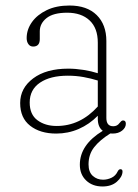

<svg xmlns="http://www.w3.org/2000/svg" viewBox="-20 -473 501 695"><path d="M53 -100Q53 -154 100 -189.2Q147 -224.5 227 -224.5Q253.5 -224.5 282 -220Q310.5 -215.5 334 -208V-318.5Q334 -371.5 304.2 -399.2Q274.5 -427 223 -427Q173 -427 148.5 -407.5Q124 -388 124 -359.5V-331.5Q124 -304.5 100 -304.5Q89 -304.5 82.8 -313.2Q76.5 -322 76.5 -335Q76.5 -366 95.5 -392.8Q114.5 -419.5 149 -436.2Q183.5 -453 231.5 -453Q295 -453 330 -418.5Q365 -384 365 -324.5V-46Q365 -16 390 -16Q404.5 -16 412.5 -27.5Q415.5 -31 418.5 -34Q421.5 -37 425.5 -37Q435.5 -37 435.5 -25Q435.5 -11 422 -0.2Q408.5 10.5 387.5 10.5Q383.5 10.5 379.5 10Q341 34 320.8 60Q300.5 86 300.5 122Q300.5 150 316 163.8Q331.5 177.5 353 177.5Q368.5 177.5 383.5 170.5Q398.5 163.5 406 147.5Q410 139.5 416 139.5Q424 139.5 423.5 149Q422.5 167.5 403 184.8Q383.5 202 351 202Q314.5 202 291.8 180.2Q269 158.5 269 123Q269 51 352 0.5Q334 -13 334 -43V-54Q303.5 -23 265 -6.2Q226.5 10.5 183.5 10.5Q125.5 10.5 89.2 -17.8Q53 -46 53 -100ZM87.5 -102Q87.5 -58.5 115.5 -37.8Q143.5 -17 185 -17Q270.5 -17 334 -87.5V-181.5Q310 -189 282.8 -194Q255.5 -199 225.5 -199Q162 -199 124.8 -173.8Q87.5 -148.5 87.5 -102Z"/></svg>

Font: Fraunces 72pt S100 Thin
Style: Regular
Weight: 100
Version: Version 1.000; ttfautohint (v1.8.3)